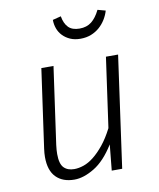

<svg xmlns="http://www.w3.org/2000/svg" viewBox="-84 -809 734 887"><g transform="rotate(-10 282.5 -366.0)"><path d="M382 -121Q338 -50 287.5 -19.5Q237 11 194 11Q139 11 108 -20.5Q77 -52 77 -115Q77 -133 80 -154L132 -523H189L138 -161Q135 -137 135 -119Q135 -73 152.5 -55Q170 -37 201 -37Q222 -37 245.5 -45Q269 -53 293 -72Q317 -91 341.5 -121Q366 -151 389 -196L435 -523H492L419 0H370ZM334 -625Q307 -625 286.5 -634Q266 -643 251.5 -658Q237 -673 230 -692.5Q223 -712 223 -733L262 -743Q268 -708 286 -690Q304 -672 338 -672Q372 -672 394.5 -690Q417 -708 434 -743L471 -733Q465 -712 453 -692.5Q441 -673 424 -658Q407 -643 384.5 -634Q362 -625 334 -625Z"/></g></svg>

Font: Glekhifnjqigglhiwekvrgaqftz
Style: Regular
Weight: 300
Italic angle: -8°
Designer: Carrois Corporate & Edenspiekermann
Foundry: Carrois Corporate GbR & Edenspiekermann AG
Version: Version 2.001